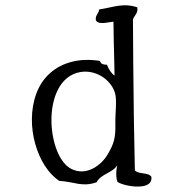

<svg xmlns="http://www.w3.org/2000/svg" viewBox="-20 -682 660 709"><path d="M539 -29C528 -47 492 -37 478 -53C475 -182 473 -316 472 -453C472 -505 471 -558 471 -610C475 -625 491 -632 487 -655C434 -672 403 -656 346 -647C345 -631 331 -627 334 -607C345 -589 376 -600 399 -602C399 -556 401 -501 402 -454C402 -435 403 -418 403 -403C390 -412 381 -427 375 -443C363 -443 354 -445 350 -454C350 -455 349 -456 349 -457C311 -463 277 -462 246 -454C182 -438 136 -396 114 -336C71 -219 118 -67 199 -14C255 -11 283 10 337 -9C352 -40 396 -43 413 -72C413 -72 404 -36 414 -10C432 1 473 10 504 6C526 3 542 -7 539 -29ZM406 -224C407 -173 401 -151 377 -111C355 -73 300 -30 244 -58C199 -80 172 -156 170 -231C168 -317 200 -403 277 -416C329 -425 386 -393 404 -341C413 -314 405 -264 406 -224Z"/></svg>

Font: Yuji Syuku Std R
Style: Regular
Weight: 400
Designer: Kataoka Yuji
Foundry: Kinuta Font Factory
Version: Version 3.000;hotconv 1.0.111;makeotfexe 2.5.65597